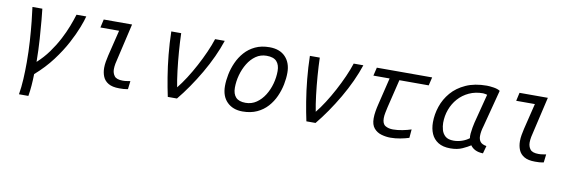

<svg xmlns="http://www.w3.org/2000/svg" viewBox="-51 -937 4582 1528"><g transform="rotate(10 2240.0 -172.5)"><path d="M130 185Q140 126 143.5 60Q147 -6 147 -76Q147 -163 141.5 -248Q136 -333 128.5 -404Q121 -475 115 -518H195Q198 -494 204 -430Q210 -366 216 -278Q222 -190 223 -93Q275 -140 315.5 -196Q356 -252 386.5 -310Q417 -368 437.5 -421.5Q458 -475 471 -518H550Q542 -485 519.5 -426.5Q497 -368 458 -294.5Q419 -221 360.5 -143Q302 -65 221 6Q220 54 216.5 99Q213 144 206 185Z M907 0Q851 0 819 -19Q787 -38 774 -70Q761 -102 761 -140Q761 -165 765.5 -190.5Q770 -216 776 -242L827 -451H676L691 -518H920L855 -238Q848 -212 843.5 -188Q839 -164 839 -143Q839 -111 856.5 -88Q874 -65 924 -65Q943 -65 959 -68Q975 -71 985 -72L977 -5Q979 -7 963.5 -3.5Q948 0 907 0Z M1300 0Q1285 -69 1271 -154Q1257 -239 1248 -332Q1239 -425 1237 -518H1317Q1319 -449 1325 -370.5Q1331 -292 1340 -218Q1349 -144 1360 -88Q1392 -127 1426 -180Q1460 -233 1491.5 -292Q1523 -351 1549 -409.5Q1575 -468 1591 -518H1669Q1648 -454 1616 -384.5Q1584 -315 1544 -246.5Q1504 -178 1460.5 -115Q1417 -52 1374 0Z M1905 11Q1827 11 1780 -35.5Q1733 -82 1733 -165Q1733 -209 1743 -259Q1753 -309 1774.5 -357Q1796 -405 1830.5 -444Q1865 -483 1914.5 -506.5Q1964 -530 2030 -530Q2113 -530 2158.5 -482Q2204 -434 2204 -354Q2204 -309 2194 -259Q2184 -209 2162.5 -161Q2141 -113 2106 -74Q2071 -35 2021 -12Q1971 11 1905 11ZM1917 -61Q1966 -61 2004.5 -87.5Q2043 -114 2070 -157Q2097 -200 2111 -251.5Q2125 -303 2125 -354Q2125 -404 2100 -431.5Q2075 -459 2019 -459Q1970 -459 1932 -432.5Q1894 -406 1867.5 -362.5Q1841 -319 1827 -267.5Q1813 -216 1813 -165Q1813 -115 1838 -88Q1863 -61 1917 -61Z M2420 0Q2405 -69 2391 -154Q2377 -239 2368 -332Q2359 -425 2357 -518H2437Q2439 -449 2445 -370.5Q2451 -292 2460 -218Q2469 -144 2480 -88Q2512 -127 2546 -180Q2580 -233 2611.5 -292Q2643 -351 2669 -409.5Q2695 -468 2711 -518H2789Q2768 -454 2736 -384.5Q2704 -315 2664 -246.5Q2624 -178 2580.5 -115Q2537 -52 2494 0Z M3101 12Q3064 12 3027.5 1.5Q2991 -9 2967 -37Q2943 -65 2943 -117Q2943 -144 2948 -174Q2953 -204 2960 -232L3013 -451H2882L2898 -518H3345L3329 -451H3092L3037 -224Q3032 -201 3027 -177Q3022 -153 3022 -132Q3022 -87 3047 -71.5Q3072 -56 3110 -56Q3146 -56 3186 -64Q3226 -72 3256 -82L3250 -13Q3219 -3 3179.5 4.5Q3140 12 3101 12Z M3585 13Q3524 13 3486 -11Q3448 -35 3430.5 -75.5Q3413 -116 3413 -168Q3413 -232 3434.5 -296Q3456 -360 3501 -412.5Q3546 -465 3617 -497Q3688 -529 3786 -529Q3807 -529 3840.5 -524Q3874 -519 3893 -506L3815 -207Q3808 -184 3804.5 -164.5Q3801 -145 3801 -125Q3801 -97 3815 -79Q3829 -61 3865 -55L3848 7Q3811 6 3785.5 -6.5Q3760 -19 3746 -40Q3722 -24 3681.5 -5.5Q3641 13 3585 13ZM3600 -52Q3633 -52 3666 -63Q3699 -74 3725 -94Q3722 -108 3724 -131.5Q3726 -155 3730.5 -179.5Q3735 -204 3739 -221L3800 -458Q3798 -459 3785 -461.5Q3772 -464 3766 -464Q3704 -464 3653.5 -440.5Q3603 -417 3567.5 -377Q3532 -337 3513 -285.5Q3494 -234 3494 -178Q3494 -151 3502 -121.5Q3510 -92 3532.5 -72Q3555 -52 3600 -52Z M4267 0Q4211 0 4179 -19Q4147 -38 4134 -70Q4121 -102 4121 -140Q4121 -165 4125.5 -190.5Q4130 -216 4136 -242L4187 -451H4036L4051 -518H4280L4215 -238Q4208 -212 4203.5 -188Q4199 -164 4199 -143Q4199 -111 4216.5 -88Q4234 -65 4284 -65Q4303 -65 4319 -68Q4335 -71 4345 -72L4337 -5Q4339 -7 4323.5 -3.5Q4308 0 4267 0Z"/></g></svg>

Font: Ubuntu Sans Mono
Style: Italic
Weight: 400
Italic angle: -13.5°
Monospace: yes
Designer: Dalton Maag Ltd
Foundry: Dalton Maag Ltd
Version: Version 1.006